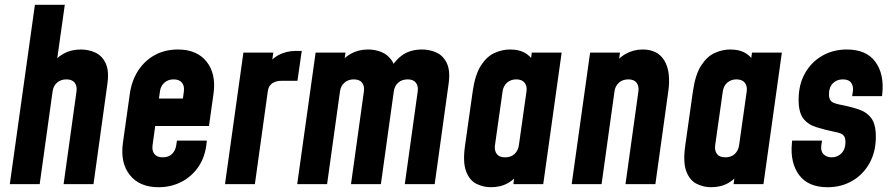

<svg xmlns="http://www.w3.org/2000/svg" viewBox="-20 -770 3731 803"><path d="M21 0 126 -750H251L211 -466L193 -495Q213.5 -527.5 245.2 -545.2Q277 -563 318 -563Q350.5 -563 378.8 -550Q407 -537 422 -505.2Q437 -473.5 429 -418L371 0H246L300 -388Q303 -410.5 292.2 -424.2Q281.5 -438 258 -438Q234 -438 218.5 -424.2Q203 -410.5 200 -388L146 0Z M643 13Q563.5 13 523 -38Q482.5 -89 494 -172L523 -378Q531 -433.5 558.2 -475.2Q585.5 -517 628 -540Q670.5 -563 724 -563Q803.5 -563 844 -512.2Q884.5 -461.5 873 -378L854 -243H613L629 -358H745L749 -388Q752 -410.5 741 -424.2Q730 -438 706 -438Q683 -438 667.5 -424.2Q652 -410.5 649 -388L618 -162Q615 -139.5 625.8 -125.8Q636.5 -112 660.5 -112Q685.5 -112 699.8 -126.5Q714 -141 717 -162L720 -182H845L844 -172Q838.5 -114.5 810.2 -73Q782 -31.5 738.5 -9.2Q695 13 643 13Z M921 0 998 -550H1123L1110 -460L1091 -487Q1113 -522.5 1145.2 -539.8Q1177.5 -557 1217 -557H1242L1224 -432H1156Q1133 -432 1118 -421.2Q1103 -410.5 1100 -388L1046 0Z M1223 0 1300 -550H1425L1413 -466L1395 -495Q1415.5 -527.5 1447.2 -545.2Q1479 -563 1520 -563Q1548 -563 1573.8 -553Q1599.5 -543 1616.8 -519.5Q1634 -496 1636 -456L1604 -464Q1624.5 -510.5 1659 -536.8Q1693.5 -563 1745 -563Q1777.5 -563 1805.8 -550Q1834 -537 1849 -505.2Q1864 -473.5 1856 -418L1798 0H1673L1727 -388Q1730 -410.5 1719.2 -424.2Q1708.5 -438 1685 -438Q1661 -438 1645.5 -424.2Q1630 -410.5 1627 -388L1573 0H1448L1502 -388Q1505 -410.5 1494.2 -424.2Q1483.5 -438 1460 -438Q1436 -438 1420.5 -424.2Q1405 -410.5 1402 -388L1348 0Z M2033 13Q2000.5 13 1972 -1.5Q1943.5 -16 1929.2 -53.8Q1915 -91.5 1925 -162L1957 -388Q1967 -458.5 1991.8 -496.5Q2016.5 -534.5 2048.8 -548.8Q2081 -563 2113 -563Q2154.5 -563 2181.2 -545.2Q2208 -527.5 2219 -495L2193 -466L2204 -550H2329L2252 0H2127L2139 -84L2157 -55Q2137 -23 2105.8 -5Q2074.5 13 2033 13ZM2092.5 -112Q2117.5 -112 2132.2 -126.2Q2147 -140.5 2150 -162L2182 -388Q2185 -410 2174 -424Q2163 -438 2139 -438Q2117 -438 2101.2 -424.8Q2085.5 -411.5 2082 -388L2050 -162Q2047 -140.5 2057.5 -126.2Q2068 -112 2092.5 -112Z M2371 0 2448 -550H2573L2561 -463L2541 -488Q2563 -525.5 2596 -544.2Q2629 -563 2668 -563Q2730.5 -563 2758.5 -516.8Q2786.5 -470.5 2775 -388L2721 0H2596L2650 -388Q2653 -410.5 2642.2 -424.2Q2631.5 -438 2608 -438Q2584 -438 2568.5 -424.2Q2553 -410.5 2550 -388L2496 0Z M2954 13Q2921.5 13 2893 -1.5Q2864.5 -16 2850.2 -53.8Q2836 -91.5 2846 -162L2878 -388Q2888 -458.5 2912.8 -496.5Q2937.5 -534.5 2969.8 -548.8Q3002 -563 3034 -563Q3075.5 -563 3102.2 -545.2Q3129 -527.5 3140 -495L3114 -466L3125 -550H3250L3173 0H3048L3060 -84L3078 -55Q3058 -23 3026.8 -5Q2995.5 13 2954 13ZM3013.5 -112Q3038.5 -112 3053.2 -126.2Q3068 -140.5 3071 -162L3103 -388Q3106 -410 3095 -424Q3084 -438 3060 -438Q3038 -438 3022.2 -424.8Q3006.5 -411.5 3003 -388L2971 -162Q2968 -140.5 2978.5 -126.2Q2989 -112 3013.5 -112Z M3441 13Q3360 13 3322 -38.2Q3284 -89.5 3292 -172L3293 -182H3418L3415 -162Q3411.5 -137.5 3424.5 -124.8Q3437.5 -112 3458 -112Q3483 -112 3499.5 -129.2Q3516 -146.5 3516 -175.5Q3516 -191 3511 -199.2Q3506 -207.5 3496.5 -211.5Q3487 -215.5 3473 -218Q3427.5 -227.5 3393 -238.5Q3358.5 -249.5 3339.2 -275Q3320 -300.5 3320 -353Q3320 -416 3346.5 -463.2Q3373 -510.5 3418.8 -536.8Q3464.5 -563 3521.5 -563Q3603 -563 3640.8 -511.8Q3678.5 -460.5 3670 -378L3669 -368H3544L3547 -388Q3550 -408.5 3540.2 -423.2Q3530.5 -438 3505 -438Q3479.5 -438 3463.2 -421.5Q3447 -405 3447 -375.5Q3447 -360 3452.2 -351.8Q3457.5 -343.5 3467 -339.8Q3476.5 -336 3490 -333Q3537 -324 3571.2 -312.5Q3605.5 -301 3624.2 -275.5Q3643 -250 3643 -198Q3643 -135 3616.5 -87.5Q3590 -40 3544.2 -13.5Q3498.5 13 3441 13Z"/></svg>

Font: Mohave Light
Style: Bold Italic
Weight: 700
Italic angle: -8°
Version: Version 2.003